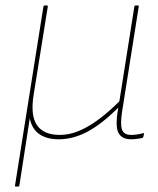

<svg xmlns="http://www.w3.org/2000/svg" viewBox="-20 -498 580 703"><path d="M37 185Q34 185 35 181L139 -474Q140 -478 143 -478H151Q156 -478 155 -474L103 -150Q91 -75 115.5 -39.5Q140 -4 199 -4Q235 -4 271 -19.5Q307 -35 343.5 -62.5Q380 -90 417 -127L472 -474Q473 -478 477 -478H484Q489 -478 488 -474L427 -89Q420 -44 426.5 -24Q433 -4 460 -4Q470 -4 480.5 -5.5Q491 -7 503 -10Q505 -11 506.5 -10.5Q508 -10 507 -7L505 2Q504 5 503 6Q502 7 498 8Q492 9 481.5 10.5Q471 12 460 12Q426 12 413.5 -12Q401 -36 413 -103H412Q353 -44 300.5 -16Q248 12 195 12Q152 12 124.5 -6.5Q97 -25 89 -65L51 181Q50 185 47 185Z"/></svg>

Font: Sofia Sans Hairline
Style: Italic
Weight: 1
Italic angle: -9°
Designer: Botio Nikoltchev, Ani Petrova
Foundry: lettersoup
Version: Version 4.102